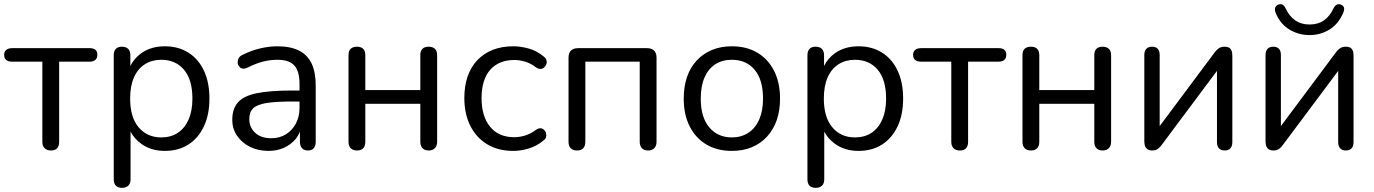

<svg xmlns="http://www.w3.org/2000/svg" viewBox="-23 -718 6621 925"><path d="M222 7Q203 7 192 -4Q181 -15 181 -35V-421H35Q-3 -421 -3 -454Q-3 -469 7 -477.5Q17 -486 35 -486H409Q446 -486 446 -454Q446 -438 436.5 -429.5Q427 -421 409 -421H262V-35Q262 -15 252.5 -4Q243 7 222 7Z M754 -56Q800 -56 833.5 -78Q867 -100 885.5 -142Q904 -184 904 -243Q904 -334 863.5 -382Q823 -430 754 -430Q709 -430 675 -408.5Q641 -387 622.5 -345.5Q604 -304 604 -243Q604 -153 645 -104.5Q686 -56 754 -56ZM565 187Q545 187 535 176.5Q525 166 525 146V-452Q525 -472 535 -482.5Q545 -493 564 -493Q584 -493 594.5 -482.5Q605 -472 605 -452V-400Q623 -437 658 -462Q705 -495 771 -495Q836 -495 884.5 -464.5Q933 -434 959.5 -377.5Q986 -321 986 -243Q986 -166 959.5 -109.5Q933 -53 885 -22Q837 9 771 9Q705 9 658 -25Q624 -49 606 -84V146Q606 166 595 176.5Q584 187 565 187Z M1271 9Q1221 9 1181.5 -10.5Q1142 -30 1119 -64Q1096 -98 1096 -140Q1096 -194 1123.5 -225Q1151 -256 1214.5 -269Q1278 -282 1388 -282H1420V-313Q1420 -375 1395 -402.5Q1370 -430 1313 -430Q1278 -430 1243 -421Q1208 -412 1169 -392Q1159 -387 1151 -387Q1148 -387 1141.5 -388.5Q1135 -390 1129 -398Q1123 -406 1122.5 -412Q1122 -418 1122 -420Q1122 -429 1127 -438Q1132 -447 1144 -453Q1188 -475 1231 -485Q1274 -495 1313 -495Q1376 -495 1417 -474.5Q1458 -454 1478 -412.5Q1498 -371 1498 -306V-35Q1498 -15 1488.5 -4Q1479 7 1461 7Q1442 7 1432 -4Q1422 -15 1422 -35V-84Q1414 -64 1401 -48Q1378 -21 1345 -6Q1312 9 1271 9ZM1262 -222Q1215 -214 1196.5 -196Q1178 -178 1178 -145Q1178 -104 1206.5 -78Q1235 -52 1284 -52Q1324 -52 1354.5 -71Q1385 -90 1402.5 -123Q1420 -156 1420 -199V-229H1389Q1308 -229 1262 -222Z M1697 7Q1677 7 1666.5 -4Q1656 -15 1656 -35V-452Q1656 -473 1666.5 -483Q1677 -493 1697 -493Q1716 -493 1726.5 -483Q1737 -473 1737 -452V-284H2002V-452Q2002 -473 2012.5 -483Q2023 -493 2042 -493Q2061 -493 2072 -483Q2083 -473 2083 -452V-35Q2083 -15 2072 -4Q2061 7 2042 7Q2023 7 2012.5 -4Q2002 -15 2002 -35V-218H1737V-35Q1737 -15 1727 -4Q1717 7 1697 7Z M2450 9Q2377 9 2324 -23Q2271 -55 2242.5 -112.5Q2214 -170 2214 -246Q2214 -304 2230 -350Q2246 -396 2277 -428.5Q2308 -461 2351.5 -478Q2395 -495 2450 -495Q2486 -495 2525 -484Q2564 -473 2596 -446Q2606 -439 2608.5 -431.5Q2611 -424 2611 -419Q2611 -414 2608.5 -407Q2606 -400 2599 -393.5Q2592 -387 2586 -386.5Q2580 -386 2579 -386Q2570 -386 2560 -393Q2534 -413 2507 -421Q2480 -429 2455 -429Q2416 -429 2387 -416.5Q2358 -404 2338 -381Q2318 -358 2307.5 -324Q2297 -290 2297 -245Q2297 -158 2338 -107.5Q2379 -57 2455 -57Q2480 -57 2506.5 -65Q2533 -73 2560 -93Q2570 -100 2579 -100Q2580 -100 2585.5 -99.5Q2591 -99 2598 -92.5Q2605 -86 2607 -78.5Q2609 -71 2609 -67Q2609 -62 2606.5 -54.5Q2604 -47 2594 -40Q2562 -14 2524 -2.5Q2486 9 2450 9Z M2757 7Q2737 7 2726.5 -4Q2716 -15 2716 -35V-440Q2716 -463 2728 -474.5Q2740 -486 2762 -486H3094Q3116 -486 3128 -474.5Q3140 -463 3140 -440V-35Q3140 -15 3129 -4Q3118 7 3099 7Q3080 7 3069.5 -4Q3059 -15 3059 -35V-421H2797V-35Q2797 -15 2787 -4Q2777 7 2757 7Z M3503 9Q3432 9 3380 -22Q3328 -53 3299.5 -109.5Q3271 -166 3271 -243Q3271 -301 3287 -347.5Q3303 -394 3334 -427Q3365 -460 3407.5 -477.5Q3450 -495 3503 -495Q3574 -495 3626 -464Q3678 -433 3706.5 -376.5Q3735 -320 3735 -243Q3735 -185 3719 -139Q3703 -93 3672 -59.5Q3641 -26 3598.5 -8.5Q3556 9 3503 9ZM3503 -56Q3548 -56 3582 -78Q3616 -100 3634.5 -142Q3653 -184 3653 -243Q3653 -334 3612.5 -382Q3572 -430 3503 -430Q3457 -430 3423.5 -408.5Q3390 -387 3371.5 -345.5Q3353 -304 3353 -243Q3353 -153 3394 -104.5Q3435 -56 3503 -56Z M4096 -56Q4142 -56 4175.5 -78Q4209 -100 4227.5 -142Q4246 -184 4246 -243Q4246 -334 4205.5 -382Q4165 -430 4096 -430Q4051 -430 4017 -408.5Q3983 -387 3964.5 -345.5Q3946 -304 3946 -243Q3946 -153 3987 -104.5Q4028 -56 4096 -56ZM3907 187Q3887 187 3877 176.5Q3867 166 3867 146V-452Q3867 -472 3877 -482.5Q3887 -493 3906 -493Q3926 -493 3936.5 -482.5Q3947 -472 3947 -452V-400Q3965 -437 4000 -462Q4047 -495 4113 -495Q4178 -495 4226.5 -464.5Q4275 -434 4301.5 -377.5Q4328 -321 4328 -243Q4328 -166 4301.5 -109.5Q4275 -53 4227 -22Q4179 9 4113 9Q4047 9 4000 -25Q3966 -49 3948 -84V146Q3948 166 3937 176.5Q3926 187 3907 187Z M4601 7Q4582 7 4571 -4Q4560 -15 4560 -35V-421H4414Q4376 -421 4376 -454Q4376 -469 4386 -477.5Q4396 -486 4414 -486H4788Q4825 -486 4825 -454Q4825 -438 4815.5 -429.5Q4806 -421 4788 -421H4641V-35Q4641 -15 4631.5 -4Q4622 7 4601 7Z M4944 7Q4924 7 4913.5 -4Q4903 -15 4903 -35V-452Q4903 -473 4913.5 -483Q4924 -493 4944 -493Q4963 -493 4973.5 -483Q4984 -473 4984 -452V-284H5249V-452Q5249 -473 5259.5 -483Q5270 -493 5289 -493Q5308 -493 5319 -483Q5330 -473 5330 -452V-35Q5330 -15 5319 -4Q5308 7 5289 7Q5270 7 5259.5 -4Q5249 -15 5249 -35V-218H4984V-35Q4984 -15 4974 -4Q4964 7 4944 7Z M5527 7Q5516 7 5507.5 2.5Q5499 -2 5494.5 -12Q5490 -22 5490 -37V-453Q5490 -473 5500 -483Q5510 -493 5527 -493Q5545 -493 5554.5 -483Q5564 -473 5564 -453V-77H5539L5830 -467Q5838 -478 5849 -485.5Q5860 -493 5877 -493Q5889 -493 5897 -489Q5905 -485 5909.5 -475.5Q5914 -466 5914 -450V-33Q5914 -14 5904.5 -3.5Q5895 7 5877 7Q5859 7 5849.5 -3.5Q5840 -14 5840 -33V-410H5865L5573 -19Q5566 -9 5555.5 -1Q5545 7 5527 7Z M6111 7Q6100 7 6091.5 2.5Q6083 -2 6078.5 -12Q6074 -22 6074 -37V-453Q6074 -473 6084 -483Q6094 -493 6111 -493Q6129 -493 6138.5 -483Q6148 -473 6148 -453V-77H6123L6414 -467Q6422 -478 6433 -485.5Q6444 -493 6461 -493Q6473 -493 6481 -489Q6489 -485 6493.5 -475.5Q6498 -466 6498 -450V-33Q6498 -14 6488.5 -3.5Q6479 7 6461 7Q6443 7 6433.5 -3.5Q6424 -14 6424 -33V-410H6449L6157 -19Q6150 -9 6139.5 -1Q6129 7 6111 7ZM6286 -549Q6233 -549 6188.5 -576Q6144 -603 6122 -658Q6117 -673 6121 -682.5Q6125 -692 6136 -696Q6147 -700 6156 -695.5Q6165 -691 6171 -677Q6189 -639 6217.5 -619.5Q6246 -600 6286 -600Q6327 -600 6355 -619.5Q6383 -639 6401 -677Q6408 -691 6417 -695.5Q6426 -700 6436 -696Q6448 -692 6451.5 -682.5Q6455 -673 6449 -658Q6426 -603 6382.5 -576Q6339 -549 6286 -549Z"/></svg>

Font: Nunito
Style: Regular
Weight: 400
Designer: Vernon Adams
Foundry: Vernon Adams
Version: Version 3.602